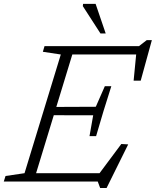

<svg xmlns="http://www.w3.org/2000/svg" viewBox="-44 -936 804 990"><path d="M269.5 -655 177 -669 185.5 -698H342L129 0H-24.5L-15.5 -28.5L82.5 -43ZM660.5 -679.5 678 -655H286L300 -698H672.5L712.5 -729H739L681.5 -520H645ZM472.5 33.5 460 0H86.5L100.5 -43H499.5L455.5 -24.5L581.5 -193.5L617 -191.5L505.5 33.5ZM451.5 -234H417.5L436.5 -341.5L207 -342L220.5 -384.5L450 -385.5L496.5 -491.5H530L489.5 -362.5ZM501 -763.5H474L383 -904.5L384.5 -916H449Z"/></svg>

Font: Newsreader 9pt Light
Style: Italic
Weight: 300
Italic angle: -17°
Designer: Hugues Gentile
Foundry: Production Type
Version: Version 1.003